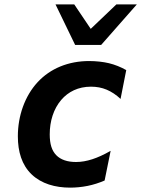

<svg xmlns="http://www.w3.org/2000/svg" viewBox="-20 -837 642 871"><path d="M320.8 -633.3H439L600.6 -816.9H507.8L391.6 -706.1L316.9 -816.9H231.9ZM298.3 14.2C323.7 14.2 350.6 11.7 377.4 6.3C403.8 1 429.7 -7.3 454.6 -18.1L481.9 -152.8C449.7 -134.3 422.9 -122.6 398.9 -114.7C373 -106.4 349.6 -102.1 324.7 -102.1C286.1 -102.1 255.4 -112.3 235.4 -132.8C215.3 -153.3 205.6 -183.1 205.6 -227.5C205.6 -287.6 223.1 -343.3 257.8 -383.8C289.6 -420.9 335 -443.8 392.6 -443.8C418 -443.8 441.9 -439.5 463.9 -430.2C485.8 -420.9 506.8 -407.2 526.9 -388.2L552.7 -519C527.8 -533.2 500.5 -543.9 474.1 -550.3C449.7 -556.2 416.5 -560.1 384.3 -560.1C291 -560.1 208.5 -526.9 150.4 -463.9C92.3 -400.9 61 -311 61 -218.8C61 -149.4 78.6 -88.9 123.5 -45.9C168 -3.4 230.5 14.2 298.3 14.2Z"/></svg>

Font: Hack
Style: Bold Oblique
Weight: 700
Italic angle: -12°
Monospace: yes
Designer: Christopher Simpkins
Foundry: Christopher Simpkins
Version: Version 2.010